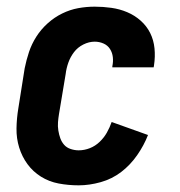

<svg xmlns="http://www.w3.org/2000/svg" viewBox="-20 -548 540 576"><path d="M216 8Q185 8 156 2.5Q127 -3 103 -18Q79 -33 62.5 -55.5Q46 -78 37.5 -105.5Q29 -133 29.5 -163Q30 -193 35 -223L54 -343Q59 -368 67 -392Q75 -416 89 -438Q103 -460 123 -478Q143 -496 166.5 -507.5Q190 -519 214.5 -523.5Q239 -528 264 -528Q289 -528 314 -524.5Q339 -521 361.5 -511.5Q384 -502 402 -486Q420 -470 430.5 -449Q441 -428 443.5 -403Q446 -378 442 -352L441 -346H317V-349Q320 -363 318.5 -376.5Q317 -390 310 -401Q303 -412 290.5 -417.5Q278 -423 264 -423Q247 -423 230 -414.5Q213 -406 202 -391.5Q191 -377 185 -360Q179 -343 177 -326L157 -206Q155 -194 154 -181.5Q153 -169 155 -156.5Q157 -144 161 -133Q165 -122 172.5 -113.5Q180 -105 192 -101Q204 -97 216 -97Q233 -97 249.5 -103.5Q266 -110 279 -122.5Q292 -135 300.5 -150Q309 -165 315 -182L424 -143Q412 -112 391.5 -82.5Q371 -53 343.5 -32Q316 -11 282 -1.5Q248 8 216 8Z"/></svg>

Font: Iosevka Curly Slab Extrabold
Style: Italic
Weight: 800
Italic angle: -9°
Monospace: yes
Designer: Belleve Invis
Foundry: Belleve Invis
Version: Version 22.1.2; ttfautohint (v1.8.4)